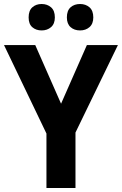

<svg xmlns="http://www.w3.org/2000/svg" viewBox="-20 -939 609 959"><path d="M285 -421 414 -714H569L357 -277V0H212V-272L0 -714H156ZM123 -852Q123 -886 141.5 -902.5Q160 -919 188 -919Q216 -919 235 -902.5Q254 -886 254 -852Q254 -820 235 -803.5Q216 -787 188 -787Q160 -787 141.5 -803Q123 -819 123 -852ZM314 -852Q314 -886 332.5 -902.5Q351 -919 380 -919Q408 -919 427 -902.5Q446 -886 446 -852Q446 -820 427 -803.5Q408 -787 380 -787Q351 -787 332.5 -803.5Q314 -820 314 -852Z"/></svg>

Font: Noto Sans Armenian SemiCondensed
Style: Bold
Weight: 700
Width: 4
Designer: Monotype Design Team
Foundry: Monotype Imaging Inc.
Version: Version 2.008; ttfautohint (v1.8.4.7-5d5b)